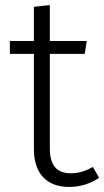

<svg xmlns="http://www.w3.org/2000/svg" viewBox="-20 -727 412 759"><path d="M347 -67C319 -51 292 -42 260 -42C203 -42 177 -75 177 -140V-514H315L323 -565H177V-707L114 -700V-565H19V-514H114V-137C114 -39 167 12 253 12C298 12 337 -1 372 -24Z"/></svg>

Font: Glow Sans SC Normal
Style: Regular
Weight: 400
Designer: Ryoko NISHIZUKA (kana, bopomofo & ideographs); Paul D. Hunt (Latin, Greek & Cyrillic); Sandoll Communications, Soo-young
Version: Version 0.93